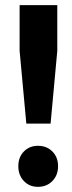

<svg xmlns="http://www.w3.org/2000/svg" viewBox="-20 -715 280 744"><path d="M176 -236H82L56 -518V-695H202V-518ZM127 -150Q161 -150 183 -128Q205 -106 205 -71Q205 -36 183 -13.5Q161 9 127 9Q94 9 72.5 -13.5Q51 -36 51 -71Q51 -106 72.5 -128Q94 -150 127 -150Z"/></svg>

Font: Montserrat Semi Bold
Style: Regular
Weight: 600
Designer: Julieta Ulanovsky
Foundry: Julieta Ulanovsky
Version: Version 3.001 September 28, 2015